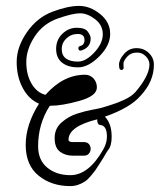

<svg xmlns="http://www.w3.org/2000/svg" viewBox="-20 -676 569 650"><path d="M309 -272Q212 -248 212 -203Q212 -195 227 -195H264Q279 -195 284.5 -183Q290 -171 283.5 -159.5Q277 -148 262 -149H226Q201 -149 183 -162.5Q165 -176 165 -208.5Q165 -241 188.5 -261.5Q212 -282 240 -291Q268 -300 292.5 -304.5Q317 -309 325.5 -311.5Q334 -314 351.5 -319.5Q369 -325 378 -328.5Q387 -332 400 -338Q425 -349 439 -365Q485 -419 486 -457Q486 -473 473.5 -485.5Q461 -498 445 -498Q444 -498 443 -498Q423 -498 410.5 -484Q398 -470 398 -460.5Q398 -451 398.5 -447Q399 -443 395.5 -440.5Q392 -438 388 -440Q383 -441 383 -457.5Q383 -474 400 -493.5Q417 -513 442 -513Q467 -513 484 -496.5Q501 -480 501 -457Q501 -400 456 -352Q421 -311 335 -281Q358 -258 358 -213Q358 -182 346 -168Q339 -158 335 -150.5Q331 -143 319 -124.5Q307 -106 303 -100Q299 -94 287.5 -80.5Q276 -67 268 -62Q244 -46 218 -46Q154 -46 110.5 -81.5Q67 -117 67 -185.5Q67 -254 112 -325Q77 -340 56.5 -379Q36 -418 36.5 -468Q37 -518 71.5 -567.5Q106 -617 158 -636.5Q210 -656 247.5 -656Q285 -656 319 -628.5Q353 -601 353 -561.5Q353 -522 316 -485Q279 -448 244.5 -448Q210 -448 190 -464Q170 -480 170 -510.5Q170 -541 191 -561.5Q212 -582 240 -582Q268 -582 277.5 -568.5Q287 -555 287 -546Q287 -515 255 -505Q247 -503 245.5 -510.5Q244 -518 251 -520Q267 -524 266 -542.5Q265 -561 243 -561Q221 -561 205 -546Q189 -531 189 -509.5Q189 -488 204 -477.5Q219 -467 245 -467.5Q271 -468 299.5 -498.5Q328 -529 328 -560Q328 -591 302 -611Q276 -631 251 -631Q226 -631 176 -613.5Q126 -596 97.5 -552.5Q69 -509 69 -466Q69 -423 87 -392.5Q105 -362 134 -355Q194 -423 268 -423Q285 -423 296.5 -410.5Q308 -398 308 -380Q308 -351 249 -334.5Q190 -318 151 -318L148 -317Q109 -256 109 -181Q109 -134 140 -108.5Q171 -83 218 -83Q280 -83 329 -169Q342 -191 342 -214Q342 -251 319 -253Q309 -254 309 -272Z"/></svg>

Font: Ruge Boogie
Style: Regular
Weight: 400
Version: Version 1.003